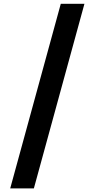

<svg xmlns="http://www.w3.org/2000/svg" viewBox="-20 -853 512 1038"><path d="M308.6 -832.5 35.2 165.5H163.1L436.5 -832.5Z"/></svg>

Font: Noto Reveo Sans
Style: Bold
Weight: 700
Designer: Monotype Design team
Foundry: Monotype Imaging Inc.
Version: Version 1.04